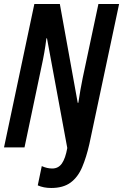

<svg xmlns="http://www.w3.org/2000/svg" viewBox="-21 -734 613 956"><path d="M234 202Q196 202 167 189L187 93Q213 105 239 105Q270 105 287.5 79.5Q305 54 314 3L213 -543H210Q206 -509 199.5 -472Q193 -435 186 -404L101 0H-1L150 -714H277L366 -222H369Q374 -255 379.5 -286.5Q385 -318 391 -347L469 -714H572L424 -17Q409 49 388 98.5Q367 148 330.5 175Q294 202 234 202Z"/></svg>

Font: Noto Sans ExtraCondensed SemiBold
Style: Italic
Weight: 600
Width: 2
Italic angle: -12°
Designer: Monotype Design Team
Foundry: Monotype Imaging Inc.
Version: Version 2.013; ttfautohint (v1.8.4.7-5d5b)